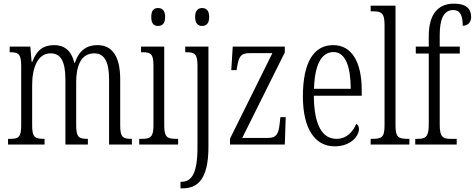

<svg xmlns="http://www.w3.org/2000/svg" viewBox="-20 -791 2599 1051"><path d="M24 0H224V-31H222C173 -31 156 -38 156 -103V-326C156 -417 185 -499 257 -499C315 -499 338 -451 338 -355V0H461V-31H458C413 -31 397 -39 397 -105V-341C397 -426 421 -499 496 -499C555 -499 577 -447 577 -355V0H702V-31H700C654 -31 638 -39 638 -103V-356C638 -485 593 -544 513 -544C457 -544 413 -517 390 -447H387C370 -516 331 -544 276 -544C219 -544 181 -518 157 -453H153L146 -536H33V-505H35C81 -505 96 -496 96 -429V-106C96 -39 82 -31 34 -31H24Z M845 -649C867 -649 884 -661 884 -698C884 -735 867 -747 845 -747C823 -747 808 -735 808 -698C808 -661 823 -649 845 -649ZM742 0H955V-31H944C895 -31 879 -40 879 -106V-536H752V-505H760C807 -505 820 -495 820 -430V-104C820 -40 803 -31 755 -31H742Z M1086 -649C1108 -649 1125 -661 1125 -698C1125 -735 1108 -747 1086 -747C1066 -747 1048 -735 1048 -698C1048 -661 1066 -649 1086 -649ZM968 240H979C1060 240 1121 193 1121 13V-536H994V-505H1003C1045 -505 1061 -495 1061 -433V15C1061 161 1028 204 973 204H968Z M1239 0H1539L1544 -150H1515L1511 -115C1505 -59 1494 -36 1447 -36H1306L1539 -504V-536H1254L1246 -407H1275L1278 -425C1287 -478 1296 -500 1345 -500H1471L1239 -32Z M1812 10C1902 10 1945 -48 1945 -85C1945 -100 1938 -109 1930 -113C1912 -70 1878 -31 1822 -31C1744 -31 1699 -106 1698 -267H1960V-298C1960 -454 1904 -544 1804 -544C1698 -544 1638 -451 1638 -263C1638 -89 1702 10 1812 10ZM1900 -305H1699C1702 -430 1737 -506 1805 -506C1873 -506 1899 -424 1900 -305Z M2009 0H2221V-31H2214C2160 -31 2145 -39 2145 -105V-760H2009V-729H2021C2065 -729 2085 -722 2085 -656V-105C2085 -39 2070 -31 2016 -31H2009Z M2253 0H2480V-31H2447C2405 -31 2387 -40 2387 -108V-498H2497V-536H2387V-598C2387 -681 2406 -736 2461 -736C2503 -736 2513 -699 2513 -650C2543 -650 2559 -671 2559 -699C2559 -744 2530 -771 2465 -771C2376 -771 2327 -711 2327 -593V-536H2256V-498H2327V-108C2327 -40 2308 -31 2267 -31H2253Z"/></svg>

Font: Noto Serif Georgian ExtraCondensed Light
Style: Regular
Weight: 300
Width: 2
Designer: Monotype Design Team, Akaki Razmadze
Foundry: Google LLC
Version: Version 2.003